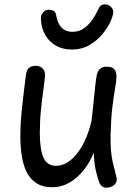

<svg xmlns="http://www.w3.org/2000/svg" viewBox="-20 -854 630 887"><path d="M99 -502Q102 -531 114 -540.5Q126 -550 145 -550Q157 -550 167 -545Q177 -540 183 -529.5Q189 -519 188 -502Q185 -471 179.5 -432Q174 -393 169 -344.5Q164 -296 164 -238Q164 -165 180.5 -126.5Q197 -88 239 -88Q290 -88 335 -143.5Q380 -199 403 -296Q408 -339 412 -379Q416 -419 419.5 -452.5Q423 -486 427 -507Q432 -528 443.5 -537Q455 -546 470 -546Q498 -546 508 -534.5Q518 -523 518 -500Q518 -481 512 -448Q506 -415 499.5 -363Q493 -311 491 -235Q490 -192 492.5 -161.5Q495 -131 500 -109Q505 -87 510 -68.5Q515 -50 519 -31Q521 -9 505.5 2Q490 13 470 13Q460 13 451 6.5Q442 0 436 -18Q428 -42 421.5 -71.5Q415 -101 413 -149Q396 -105 367 -68.5Q338 -32 301 -10.5Q264 11 223 11Q176 11 146.5 -9Q117 -29 101.5 -62.5Q86 -96 80 -138Q74 -180 74 -224Q74 -257 76.5 -295.5Q79 -334 83.5 -373Q88 -412 92 -445.5Q96 -479 99 -502ZM313 -625Q271 -625 239.5 -642.5Q208 -660 189.5 -691.5Q171 -723 169 -766Q168 -784 178.5 -796.5Q189 -809 205 -809Q217 -809 226.5 -804.5Q236 -800 239 -786Q244 -757 254.5 -739.5Q265 -722 280.5 -714.5Q296 -707 315 -707Q346 -707 369 -724Q392 -741 408.5 -765.5Q425 -790 435 -813Q441 -826 448.5 -830Q456 -834 464 -834Q480 -834 491.5 -823.5Q503 -813 503 -799Q503 -782 490 -753.5Q477 -725 452.5 -695.5Q428 -666 392.5 -645.5Q357 -625 313 -625Z"/></svg>

Font: Playpen Sans
Style: Regular
Weight: 400
Designer: Laura Meseguer, Veronika Burian, José Scaglione, Kostas Bartsokas, Vera Evstafieva, Tom Grace, Yorlmar Campos
Foundry: TypeTogether
Version: Version 2.000